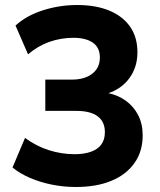

<svg xmlns="http://www.w3.org/2000/svg" viewBox="-20 -736 640 767"><path d="M283 11Q234 11 187 1.5Q140 -8 99.5 -25.5Q59 -43 30 -67L80 -185Q125 -152 175.5 -136Q226 -120 278 -120Q315 -120 342.5 -129.5Q370 -139 384.5 -158.5Q399 -178 399 -208Q399 -250 370 -271.5Q341 -293 285 -293H161V-418H268Q301 -418 326 -428.5Q351 -439 365 -458.5Q379 -478 379 -506Q379 -546 351 -565.5Q323 -585 273 -585Q224 -585 178 -569Q132 -553 92 -519L42 -634Q86 -674 152 -695Q218 -716 288 -716Q363 -716 417 -693.5Q471 -671 500 -629Q529 -587 529 -527Q529 -468 497 -424Q465 -380 408 -362V-365Q450 -357 482 -334Q514 -311 532 -276Q550 -241 550 -195Q550 -131 517 -84.5Q484 -38 424.5 -13.5Q365 11 283 11Z"/></svg>

Font: Nunito Sans 9pt ExtraBold
Style: Regular
Weight: 800
Version: Version 3.101;gftools[0.9.27]